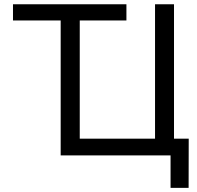

<svg xmlns="http://www.w3.org/2000/svg" viewBox="-20 -748 949 924"><path d="M42.5 -649.4V-727.5H588.4V-649.4ZM817.4 0H272V-727.5H363.8V-80.6H726.1V-727.5H817.4ZM800.8 156.2V0H764.2V-80.6H888.2L887.7 156.2Z"/></svg>

Font: Inter 18pt
Style: Regular
Weight: 400
Designer: Rasmus Andersson
Foundry: rsms
Version: Version 4.001;git-66647c0bb